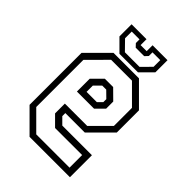

<svg xmlns="http://www.w3.org/2000/svg" viewBox="-204 -781 873 873"><g transform="rotate(45 232.0 -345.0)"><path d="M314 -540 417 -437V-294.5L314 -191.5H189V-172L219.5 -141.5H410V0H150.5L47.5 -103V-437L150.5 -540ZM299 -510H165L76 -420.5V-117.5L164 -29.5H378V-110.5H204L157 -157.5V-220.5H300.5L386.5 -306.5V-422.5ZM259 -429 306 -382.5V-337L267 -298H157V-380.5L205.5 -429ZM245 -398.5H219.5L189 -368V-328H255L276 -349V-368ZM172.5 -556 116.5 -612V-690H212.5V-652H251.5V-690H347.5V-612L291.5 -556ZM185 -578.5H279L324 -624V-667H274V-643.5L259.5 -628H205L190.5 -643.5V-667H140.5V-624Z"/></g></svg>

Font: Tourney Condensed Light
Style: Regular
Weight: 300
Width: 3
Designer: Tyler Finck
Foundry: Etcetera Type Co
Version: Version 1.010; ttfautohint (v1.8.3)